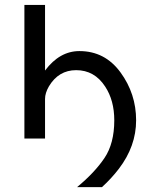

<svg xmlns="http://www.w3.org/2000/svg" viewBox="-20 -557 626 772"><path d="M78.1 0V-537.1H161.1V-273.4Q219.7 -351.6 299.3 -351.6Q401.9 -351.6 464.4 -266.1Q527.3 -180.2 527.3 -73.2Q527.3 30.8 458 121.6Q427.7 161.1 390.1 195.3H290Q360.4 137.2 399.9 78.6Q439.5 20 439.5 -73.2Q439.5 -153.3 402.8 -209Q359.9 -274.9 286.1 -274.9Q215.8 -274.9 176.8 -210Q161.1 -183.1 161.1 -159.2V0Z"/></svg>

Font: Consola Mono
Style: Book
Weight: 400
Monospace: yes
Version: Version 2.001